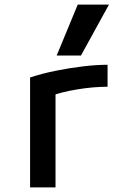

<svg xmlns="http://www.w3.org/2000/svg" viewBox="-20 -810 540 830"><path d="M110 -475Q161 -492 220.5 -504Q280 -516 338 -523Q396 -530 445 -530V-435Q383 -435 313.5 -423.5Q244 -412 193 -393L220 -444V0H110ZM330 -570H225L316 -790H451Z"/></svg>

Font: M PLUS 1 Code Medium
Style: Regular
Weight: 500
Designer: Coji Morishita
Foundry: UNDERFOREST DESIGN
Version: Version 1.002